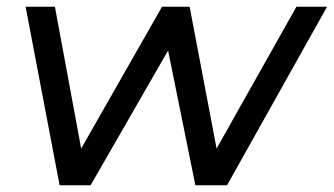

<svg xmlns="http://www.w3.org/2000/svg" viewBox="-20 -550 991 570"><path d="M157 0 56 -530H143L221 -109L461 -530H543L623 -109L860 -530H951L654 0H560L479 -400L249 0Z"/></svg>

Font: Montserrat Medium
Style: Italic
Weight: 500
Italic angle: -11.3°
Designer: Julieta Ulanovsky
Foundry: Julieta Ulanovsky
Version: Version 9.000; ttfautohint (v1.8.4.7-5d5b)